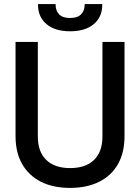

<svg xmlns="http://www.w3.org/2000/svg" viewBox="-20 -905 685 939"><path d="M56 -240V-700H165V-237Q165 -163 206 -123Q247 -83 323 -83Q399 -83 440 -123Q481 -163 481 -237V-700H589V-240Q589 -159 557 -102.5Q525 -46 465 -16Q405 14 323 14Q240 14 180.5 -16Q121 -46 88.5 -102.5Q56 -159 56 -240ZM166 -881V-885H252V-881Q252 -853 269 -835Q286 -817 323 -817Q359 -817 376.5 -835Q394 -853 394 -881V-885H480V-881Q480 -822 438.5 -787Q397 -752 323 -752Q249 -752 207.5 -787Q166 -822 166 -881Z"/></svg>

Font: Space Grotesk Frontify Medium
Style: Regular
Weight: 500
Designer: Florian Karsten
Version: Version 2.000